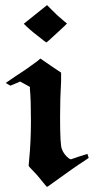

<svg xmlns="http://www.w3.org/2000/svg" viewBox="-20 -706 371 751"><path d="M73 -613Q88 -625 118.5 -649.5Q149 -674 164 -686L184 -666Q203 -646 231 -623L242 -614Q242 -613 202.5 -576.5Q163 -540 162 -540Q159 -540 126 -567Q98 -588 73 -613ZM258 -83Q259 -83 290 -94L322 -104Q326 -90 327 -89Q327 -88 312 -78Q274 -54 190 7Q166 25 164 25Q163 25 155.5 16Q148 7 135.5 -8.5Q123 -24 112 -35Q92 -55 92 -58Q92 -59 94 -81Q101 -150 101 -234Q101 -318 97 -358V-366Q71 -380 59 -387L40 -379L21 -371Q20 -371 11.5 -376Q3 -381 3 -382Q19 -393 38 -406Q78 -431 125 -466L138 -477Q167 -457 186 -444L219 -422V-389Q215 -324 215 -247Q215 -137 222 -123Q230 -101 250 -86Q254 -83 258 -83Z"/></svg>

Font: KaTeX_Fraktur
Style: Bold
Weight: 700
Version: Version 1.1; ttfautohint (v1.3)